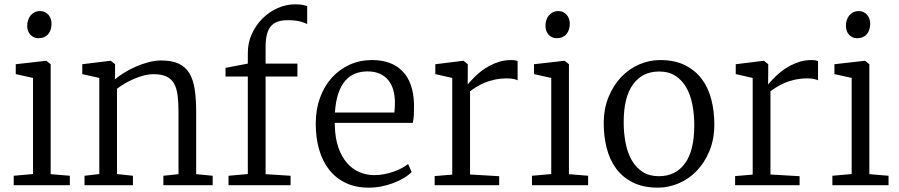

<svg xmlns="http://www.w3.org/2000/svg" viewBox="-20 -844 4095 875"><path d="M42.5 -43 130.4 -50.8V-488.8L51.8 -506.3V-551.3L189 -566.9H191.4L210.9 -551.3V-50.3L298.3 -43V0H42.5ZM154.3 -669.9Q142.6 -669.9 133.3 -674.6Q124 -679.2 117.4 -686.8Q110.8 -694.3 107.4 -704.6Q104 -714.8 104 -726.6Q104 -739.3 107.7 -751.2Q111.3 -763.2 118.7 -772.7Q126 -782.2 137 -787.8Q147.9 -793.5 162.6 -793.5H163.1Q175.8 -793.5 185.5 -788.3Q195.3 -783.2 201.9 -775.1Q208.5 -767.1 211.7 -756.6Q214.8 -746.1 214.8 -735.8Q214.8 -722.2 211.2 -710.2Q207.5 -698.2 200.2 -689.2Q192.9 -680.2 181.4 -675Q169.9 -669.9 154.8 -669.9Z M365.2 -43 432.6 -50.8V-488.8L355 -506.3V-551.3L482.4 -566.9H484.9L504.4 -551.3V-506.8L503.4 -481.9Q519.5 -496.1 544.2 -511.5Q568.8 -526.9 597.2 -539.6Q625.5 -552.2 656 -560.3Q686.5 -568.4 714.4 -568.4Q762.7 -568.4 793.7 -554.2Q824.7 -540 842.5 -511Q860.4 -481.9 867.2 -437.7Q874 -393.6 874 -333.5V-50.3L949.2 -43V0H724.6V-43L793.5 -50.3V-334Q793.5 -377.4 789.3 -409.9Q785.2 -442.4 772.9 -463.6Q760.7 -484.9 738.5 -495.4Q716.3 -505.9 680.2 -505.9Q658.7 -505.9 635.7 -500Q612.8 -494.1 590.6 -484.6Q568.4 -475.1 548.3 -463.1Q528.3 -451.2 513.2 -439.5V-50.8L585.9 -43V0H365.2Z M1021.5 -43 1109.4 -50.8V-495.1H1007.8V-534.7L1109.4 -554.2V-602.5Q1109.4 -648.9 1127.7 -689.2Q1146 -729.5 1176 -759.5Q1206.1 -789.6 1244.9 -806.9Q1283.7 -824.2 1324.2 -824.2Q1347.2 -824.2 1359.1 -821.8Q1371.1 -819.3 1379.9 -816.4V-733.9Q1373 -739.3 1349.9 -745.6Q1326.7 -752 1291 -752Q1265.1 -752 1246.3 -745.6Q1227.5 -739.3 1215.1 -725.1Q1202.6 -710.9 1196.5 -687.3Q1190.4 -663.6 1190.4 -629.4V-554.2H1335.4V-495.1H1190.4V-50.3L1304.2 -43V0H1021.5Z M1777.3 -331.1Q1778.3 -341.8 1779.1 -353Q1779.8 -364.3 1779.8 -375.5Q1779.8 -406.2 1772.7 -432.4Q1765.6 -458.5 1750.5 -477.5Q1735.4 -496.6 1711.7 -507.6Q1688 -518.6 1654.8 -518.6Q1625 -518.6 1599.4 -508.8Q1573.7 -499 1554.2 -477.1Q1534.7 -455.1 1522.2 -419.2Q1509.8 -383.3 1506.3 -331.1ZM1418.9 -280.3Q1418.9 -344.7 1438.2 -397.9Q1457.5 -451.2 1491.9 -489.5Q1526.4 -527.8 1573.2 -549.1Q1620.1 -570.3 1675.3 -570.3Q1764.2 -570.3 1813.7 -520Q1863.3 -469.7 1866.7 -372.1Q1866.7 -362.3 1866.7 -353.5Q1866.7 -335.9 1866.2 -322.3Q1865.2 -300.8 1861.3 -284.2H1505.4Q1505.4 -281.2 1505.4 -278.1Q1505.4 -274.9 1505.9 -272Q1507.3 -213.9 1522.2 -171.4Q1537.1 -128.9 1561.5 -101.1Q1585.9 -73.2 1617.9 -59.6Q1649.9 -45.9 1686 -45.9Q1707.5 -45.9 1729.7 -50Q1752 -54.2 1772.5 -61.3Q1793 -68.4 1810.5 -77.6Q1828.1 -86.9 1839.8 -96.7L1856 -60.1Q1841.8 -45.4 1820.1 -32.5Q1798.3 -19.5 1772.5 -9.8Q1746.6 0 1717.8 5.6Q1689 11.2 1660.2 11.2Q1600.6 11.2 1555.7 -10.3Q1510.7 -31.7 1480.2 -70.3Q1449.7 -108.9 1434.3 -162.6Q1418.9 -216.3 1418.9 -280.3Z M1960.9 -41.5 2041 -48.3V-488.8L1963.9 -506.3V-551.3L2090.3 -566.9H2092.8L2111.8 -551.3V-516.1L2111.3 -459.5H2111.8Q2114.7 -462.9 2122.8 -472.2Q2130.9 -481.4 2143.6 -493.9Q2156.2 -506.3 2173.3 -519.8Q2190.4 -533.2 2211.4 -544.4Q2232.4 -555.7 2256.8 -563Q2281.2 -570.3 2309.1 -570.3Q2319.3 -570.3 2326.4 -569.1Q2333.5 -567.9 2338.9 -565.9V-478Q2335.4 -480.5 2322.3 -483.6Q2309.1 -486.8 2293 -486.8Q2260.7 -486.8 2234.1 -481Q2207.5 -475.1 2186.5 -466.1Q2165.5 -457 2149.4 -446.8Q2133.3 -436.5 2122.1 -427.7V-48.8L2254.9 -41V0H1960.9Z M2404.3 -43 2492.2 -50.8V-488.8L2413.6 -506.3V-551.3L2550.8 -566.9H2553.2L2572.8 -551.3V-50.3L2660.2 -43V0H2404.3ZM2516.1 -669.9Q2504.4 -669.9 2495.1 -674.6Q2485.8 -679.2 2479.2 -686.8Q2472.7 -694.3 2469.2 -704.6Q2465.8 -714.8 2465.8 -726.6Q2465.8 -739.3 2469.5 -751.2Q2473.1 -763.2 2480.5 -772.7Q2487.8 -782.2 2498.8 -787.8Q2509.8 -793.5 2524.4 -793.5H2524.9Q2537.6 -793.5 2547.4 -788.3Q2557.1 -783.2 2563.7 -775.1Q2570.3 -767.1 2573.5 -756.6Q2576.7 -746.1 2576.7 -735.8Q2576.7 -722.2 2573 -710.2Q2569.3 -698.2 2562 -689.2Q2554.7 -680.2 2543.2 -675Q2531.7 -669.9 2516.6 -669.9Z M2982.9 -41Q3059.1 -41 3101.6 -99.4Q3144 -157.7 3144 -272.5Q3144 -321.8 3135.5 -366.5Q3127 -411.1 3107.9 -444.8Q3088.9 -478.5 3058.3 -498.3Q3027.8 -518.1 2983.9 -518.1Q2907.7 -518.1 2865 -459.7Q2822.3 -401.4 2822.3 -286.6Q2822.3 -236.8 2831.1 -192.1Q2839.8 -147.5 2859.1 -113.8Q2878.4 -80.1 2908.9 -60.5Q2939.5 -41 2982.9 -41ZM2731.4 -281.2Q2731.4 -349.1 2753.7 -402.8Q2775.9 -456.5 2812 -493.9Q2848.1 -531.2 2894 -550.8Q2939.9 -570.3 2987.8 -570.3Q3055.2 -570.3 3102.3 -546.6Q3149.4 -522.9 3179 -482.9Q3208.5 -442.9 3221.9 -389.9Q3235.4 -336.9 3235.4 -277.8Q3235.4 -209.5 3213.1 -155.8Q3190.9 -102.1 3154.8 -64.9Q3118.7 -27.8 3072.5 -8.3Q3026.4 11.2 2978.5 11.2Q2911.1 11.2 2864 -12.5Q2816.9 -36.1 2787.6 -76.2Q2758.3 -116.2 2744.9 -169.2Q2731.4 -222.2 2731.4 -281.2Z M3330.1 -41.5 3410.2 -48.3V-488.8L3333 -506.3V-551.3L3459.5 -566.9H3461.9L3481 -551.3V-516.1L3480.5 -459.5H3481Q3483.9 -462.9 3491.9 -472.2Q3500 -481.4 3512.7 -493.9Q3525.4 -506.3 3542.5 -519.8Q3559.6 -533.2 3580.6 -544.4Q3601.6 -555.7 3626 -563Q3650.4 -570.3 3678.2 -570.3Q3688.5 -570.3 3695.6 -569.1Q3702.6 -567.9 3708 -565.9V-478Q3704.6 -480.5 3691.4 -483.6Q3678.2 -486.8 3662.1 -486.8Q3629.9 -486.8 3603.3 -481Q3576.7 -475.1 3555.7 -466.1Q3534.7 -457 3518.6 -446.8Q3502.4 -436.5 3491.2 -427.7V-48.8L3624 -41V0H3330.1Z M3773.4 -43 3861.3 -50.8V-488.8L3782.7 -506.3V-551.3L3919.9 -566.9H3922.4L3941.9 -551.3V-50.3L4029.3 -43V0H3773.4ZM3885.3 -669.9Q3873.5 -669.9 3864.3 -674.6Q3855 -679.2 3848.4 -686.8Q3841.8 -694.3 3838.4 -704.6Q3835 -714.8 3835 -726.6Q3835 -739.3 3838.6 -751.2Q3842.3 -763.2 3849.6 -772.7Q3856.9 -782.2 3867.9 -787.8Q3878.9 -793.5 3893.6 -793.5H3894Q3906.7 -793.5 3916.5 -788.3Q3926.3 -783.2 3932.9 -775.1Q3939.5 -767.1 3942.6 -756.6Q3945.8 -746.1 3945.8 -735.8Q3945.8 -722.2 3942.1 -710.2Q3938.5 -698.2 3931.2 -689.2Q3923.8 -680.2 3912.4 -675Q3900.9 -669.9 3885.7 -669.9Z"/></svg>

Font: MerriweatherLight
Style: Regular
Weight: 300
Designer: Eben Sorkin ( sorkintype@gmail.com )
Foundry: Eben Sorkin
Version: Version 1.055; ttfautohint (v1.4.1)